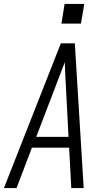

<svg xmlns="http://www.w3.org/2000/svg" viewBox="-29 -955 549 975"><path d="M-9 0 280 -735H351L396 0H333L322 -205H133L55 0ZM319 -260 307 -490Q305 -527 303 -564.5Q301 -602 300 -639Q286 -602 271.5 -564.5Q257 -527 243 -490L155 -260ZM382 -835H283L299 -935H399Z"/></svg>

Font: Iosevka SS04 Light
Style: Italic
Weight: 300
Italic angle: -9°
Monospace: yes
Designer: Belleve Invis
Foundry: Belleve Invis
Version: Version 19.0.0; ttfautohint (v1.8.4)